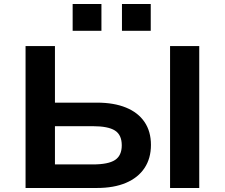

<svg xmlns="http://www.w3.org/2000/svg" viewBox="-20 -934 1117 954"><path d="M107 0V-705H253V-424H462Q546 -424 606 -399.5Q666 -375 698 -328Q730 -281 730 -214Q730 -147 698 -99Q666 -51 606 -25.5Q546 0 462 0ZM253 -117H441Q518 -117 551.5 -139Q585 -161 585 -212Q585 -264 551 -285.5Q517 -307 441 -307H253ZM825 0V-705H970V0ZM586 -781V-914H729V-781ZM341 -781V-914H484V-781Z"/></svg>

Font: Nunito Sans 7pt SemiExpanded
Style: Bold
Weight: 700
Width: 6
Designer: Vernon Adams
Foundry: Vernon Adams
Version: Version 3.101;gftools[0.9.27]